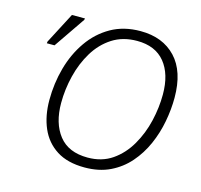

<svg xmlns="http://www.w3.org/2000/svg" viewBox="-106 -840 1008 965"><g transform="rotate(15 398.0 -357.5)"><path d="M414 10Q325 10 268 -26.5Q211 -63 183.5 -126.5Q156 -190 156 -272Q156 -359 178.5 -440Q201 -521 246 -585.5Q291 -650 357 -687.5Q423 -725 510 -725Q626 -725 693.5 -653.5Q761 -582 761 -445Q761 -385 749 -321Q737 -257 711 -198Q685 -139 644 -92Q603 -45 546 -17.5Q489 10 414 10ZM416 -42Q490 -42 543.5 -79Q597 -116 632 -176.5Q667 -237 683.5 -307.5Q700 -378 700 -446Q700 -552 650.5 -612.5Q601 -673 506 -673Q432 -673 377.5 -638Q323 -603 287.5 -544.5Q252 -486 234.5 -415Q217 -344 217 -273Q217 -168 266.5 -105Q316 -42 416 -42ZM70 -544 71 -553 155 -714H223L221 -706L110 -544Z"/></g></svg>

Font: Noto Sans Light
Style: Italic
Weight: 300
Italic angle: -12°
Designer: Monotype Design Team
Foundry: Monotype Imaging Inc.
Version: Version 2.013; ttfautohint (v1.8.4.7-5d5b)